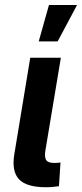

<svg xmlns="http://www.w3.org/2000/svg" viewBox="-20 -766 336 787"><path d="M168.9 1.5Q88.9 1.5 58.1 -31Q27.3 -63.5 38.6 -133.3L104 -529.3H229.5L166 -148.9Q161.6 -121.1 169.4 -109.6Q177.2 -98.1 202.6 -98.1Q210.9 -98.1 217.3 -98.6Q223.6 -99.1 228 -100.1L221.7 -2.9Q211.9 -1.5 198.2 0Q184.6 1.5 168.9 1.5ZM138.7 -596.2 180.7 -745.6H295.9L216.3 -596.2Z"/></svg>

Font: Inter 24pt SemiBold
Style: Italic
Weight: 600
Italic angle: -9.3988°
Designer: Rasmus Andersson
Foundry: rsms
Version: Version 4.001;git-66647c0bb